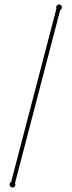

<svg xmlns="http://www.w3.org/2000/svg" viewBox="-20 -730 321 858"><path d="M46.9 88.9Q48.8 92.8 48.8 95.2Q48.8 100.6 45.2 104.2Q41.5 107.9 36.1 107.9Q30.8 107.9 26.9 104.2Q22.9 100.6 22.9 95.2Q22.9 86.4 29.8 83L231.9 -690.9Q231 -692.9 231 -696.8Q231 -702.1 234.9 -706.1Q238.8 -710 244.1 -710Q249.5 -710 253.2 -706.1Q256.8 -702.1 256.8 -696.8Q256.8 -692.9 254.9 -689.7Q252.9 -686.5 249 -685.1Z"/></svg>

Font: Wire One
Style: Regular
Weight: 400
Designer: Alexei Vanyashin, Gayaneh Bagdasaryan
Foundry: Cyreal Type Foundry
Version: Version 1.000